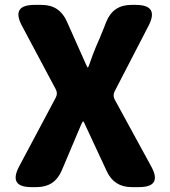

<svg xmlns="http://www.w3.org/2000/svg" viewBox="-20 -765 697 785"><path d="M108 0Q13 0 59 -86L208 -366Q217 -383 208 -400L70 -659Q24 -745 121 -745H150Q223 -745 253 -678L331 -503Q337 -489 339 -489Q341 -489 345 -501Q361 -547 372 -573Q389 -611 404 -649L415 -677Q443 -745 517 -745H535Q632 -745 587 -659L449 -392Q440 -375 449 -358L598 -85Q645 0 548 0H518Q446 0 416 -66L328 -255Q322 -269 320 -269Q318 -269 312 -256L232 -67Q203 0 130 0Z"/></svg>

Font: Resource Han Rounded TW Heavy
Style: Regular
Weight: 900
Designer: Cyano Hao (round all glyphs); Ryoko NISHIZUKA 西塚涼子 (kana, bopomofo & ideographs); Paul D. Hunt (Latin, Greek & Cyrillic)
Foundry: Cyano Hao
Version: 0.990